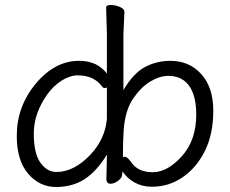

<svg xmlns="http://www.w3.org/2000/svg" viewBox="-20 -729 920 767"><path d="M407 -254V-380Q403 -377 399 -377Q393 -377 389 -382Q356 -428 291 -428Q260 -428 227 -407.5Q194 -387 169 -352Q115 -276 115 -196Q115 -116 141.5 -79Q168 -42 205 -42Q277 -42 343 -113Q400 -175 407 -254ZM407 -111Q366 -45 319 -14Q270 18 204 18Q138 18 92.5 -35Q47 -88 47 -186Q47 -304 123 -395Q199 -486 296 -486Q334 -486 363 -472Q391 -457 407 -435V-593L404 -699Q404 -709 422 -709Q440 -709 458.5 -701.5Q477 -694 477 -681L473 -592V-369Q513 -437 559.5 -461.5Q606 -486 661 -486Q736 -486 784 -433Q832 -380 832 -287Q832 -194 799 -127Q766 -60 710.5 -21.5Q655 17 587 17Q548 17 517.5 0Q487 -17 470 -44L467 -26Q465 -16 450 -5.5Q435 5 422 5Q405 5 405 -15L407 -106ZM471 -101Q475 -103 478 -103Q489 -103 504 -81Q531 -41 590 -41Q649 -41 706.5 -105Q764 -169 764 -271.5Q764 -374 711 -410Q687 -426 653 -426Q619 -426 581.5 -404Q544 -382 512 -335.5Q480 -289 474 -209Q471 -167 471 -101Z"/></svg>

Font: QiushuiShotai
Style: Regular
Weight: 600
Designer: Fontworks Inc.
Foundry: Fontworks Inc.
Version: Version 1.250